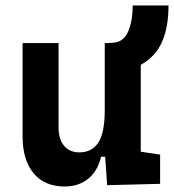

<svg xmlns="http://www.w3.org/2000/svg" viewBox="-20 -676 640 706"><path d="M217.8 9.8Q144 9.8 103.5 -38.8Q63 -87.4 63 -175.8V-517.6H195.3V-208.5Q195.3 -164.1 215.6 -139.9Q235.8 -115.7 271.5 -115.7Q317.9 -115.7 341.6 -151.6Q365.2 -187.5 365.2 -272V-517.6H374L393.6 -518.6Q433.6 -520.5 450.7 -558.8Q467.8 -597.2 467.8 -655.8H599.6Q599.6 -575.2 575.4 -521.2Q551.3 -467.3 497.6 -437.5V-118.2L568.8 -107.4V0L374 4.9L366.7 -99.6H351.6Q339.4 -46.9 304.2 -18.6Q269 9.8 217.8 9.8Z"/></svg>

Font: Cascadia Code NF
Style: Bold
Weight: 700
Monospace: yes
Designer: Aaron Bell
Foundry: Saja Typeworks
Version: Version 2404.023; ttfautohint (v1.8.4)